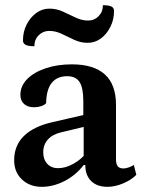

<svg xmlns="http://www.w3.org/2000/svg" viewBox="-20 -711 562 743"><path d="M141.5 12Q95.4 12 65.1 -16.4Q34.8 -44.8 34.8 -90.8Q34.8 -147.4 72.2 -184.5Q109.6 -221.6 182.6 -238.2L314.9 -268.6L302.4 -253.5V-319.5Q302.4 -371.2 287.8 -393.7Q273.2 -416.1 240.1 -416.1Q200.9 -416.1 180.1 -390.2Q159.4 -364.3 158.5 -311.8Q152.2 -304.6 139.3 -300.2Q126.5 -295.9 112.1 -295.9Q87 -295.9 72.9 -308.8Q58.9 -321.7 58.9 -343.7Q58.9 -378 84.8 -404.6Q110.7 -431.2 156.2 -446.6Q201.7 -462 258 -462Q342.8 -462 385.8 -423Q428.9 -383.9 428.9 -305.2V-94.1Q428.9 -76.2 435.6 -67.6Q442.4 -59.1 457.7 -59.1Q467.8 -59.1 479.2 -63.5Q490.7 -67.9 497.9 -72.7L507.6 -34.4Q486.7 -13.6 455.4 -0.8Q424.1 12 396.1 12Q355.6 12 332.8 -10.3Q310.1 -32.6 310.1 -72.4H303.8Q273.6 -33.1 229.9 -10.5Q186.2 12 141.5 12ZM204.8 -60.2Q233.1 -60.2 263.6 -76.9Q294.2 -93.5 314.4 -120.1L303.8 -94.6V-226.1L319.5 -223.6L218.2 -199.3Q183.7 -191.6 165.5 -171.4Q147.3 -151.2 147.3 -121.8Q147.3 -94 162.9 -77.1Q178.5 -60.2 204.8 -60.2ZM170.2 -591.4Q146.9 -591.4 129.9 -574.7Q113 -558 113 -532Q89.8 -532 79.4 -537.4Q68.9 -542.7 68.9 -554.8Q68.9 -588 83 -615.9Q97.1 -643.8 120.2 -660.7Q143.3 -677.6 171 -677.6Q198.6 -677.6 223.6 -666.1Q248.5 -654.6 272.6 -643.1Q296.8 -631.5 320.9 -631.5Q345 -631.5 361.6 -648.4Q378.3 -665.3 378.3 -690.9Q401.5 -690.9 411.4 -685.7Q421.3 -680.5 421.3 -668.7Q421.3 -635.7 407.5 -607.7Q393.8 -579.8 370.9 -562.5Q347.9 -545.3 319.3 -545.3Q292 -545.3 267.4 -556.8Q242.9 -568.4 219 -579.9Q195.1 -591.4 170.2 -591.4Z"/></svg>

Font: Petrona
Style: Regular
Weight: 400
Designer: Ringo R. Seeber
Foundry: Ringo R. Seeber
Version: Version 2.001; ttfautohint (v1.8.3)